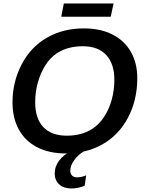

<svg xmlns="http://www.w3.org/2000/svg" viewBox="-20 -859 818 1087"><path d="M454.6 -698.2Q548.8 -698.2 616.5 -663.8Q684.1 -629.4 720.7 -565.9Q757.3 -502.4 757.3 -415.5Q756.8 -292 705.1 -193.8Q653.3 -95.2 561.5 -42.7Q469.7 9.8 352.1 9.8Q256.8 9.8 187.5 -26.9Q121.1 -62 85.9 -127Q50.8 -191.9 50.8 -279.8Q50.8 -395.5 102.5 -494.1Q153.8 -592.8 245.4 -645.5Q336.9 -698.2 454.6 -698.2ZM448.7 -597.2Q363.8 -597.2 303.7 -558.6Q263.7 -532.7 236.1 -488.3Q208.5 -443.8 193.8 -390.1Q179.2 -336.4 179.2 -280.8Q179.2 -187 225.8 -138.9Q272.5 -90.8 357.9 -90.8Q442.4 -90.8 502.4 -129.4Q542 -155.3 570.1 -198.5Q598.1 -241.7 612.8 -295.7Q627.4 -349.6 627.4 -407.2Q627.4 -498 581.3 -547.6Q535.2 -597.2 448.7 -597.2ZM383.8 208Q340.3 208 314.9 184.6Q289.6 161.1 289.6 122.1Q289.6 85 313.7 51.8Q337.9 18.6 381.8 -3.4H456.5Q421.9 17.1 399.9 48.1Q377.9 79.1 377.9 106.9Q377.9 125 388.2 135Q398.4 145 416 145Q440.9 145 467.8 133.8L459.5 192.4Q422.9 208 383.8 208ZM623 -839.4 606.9 -764.2H326.7L341.3 -839.4Z"/></svg>

Font: Arimo SemiBold
Style: Italic
Weight: 600
Italic angle: -12°
Version: Version 1.33